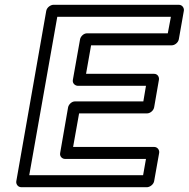

<svg xmlns="http://www.w3.org/2000/svg" viewBox="-20 -756 787 801"><path d="M578 -333H293C278 -333 266 -319 264 -308L231 -118C228 -103 240 -93 251 -93H589L577 -25H102L219 -686H693L680 -617H343C328 -617 316 -603 314 -592L284 -423C281 -408 294 -398 305 -398H589ZM594 -283C605 -283 620 -293 623 -308L643 -423C645 -434 638 -448 623 -448H339L360 -567H697C708 -567 723 -577 726 -592L747 -711C749 -722 741 -736 726 -736H203C192 -736 176 -726 173 -711L48 0C46 11 54 25 69 25H593C604 25 620 15 623 0L644 -118C646 -129 638 -143 623 -143H285L310 -283Z"/></svg>

Font: Asimov
Style: WidOuIt
Weight: 500
Designer: Google
Version: Version 2.000980; 2014